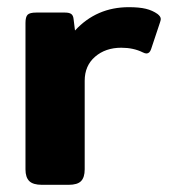

<svg xmlns="http://www.w3.org/2000/svg" viewBox="-20 -515 479 535"><path d="M51 -43V-451Q51 -468 57 -474Q63 -480 81 -480H161Q173 -480 178.5 -476Q184 -472 185 -462L189 -430Q249 -495 339 -495Q368 -495 386.5 -490.5Q405 -486 419 -476Q428 -469 428 -462Q428 -459 426 -453L401 -378Q397 -366 388 -366Q384 -366 378 -369Q352 -382 318 -382Q274 -382 245 -357Q216 -332 216 -290V-43Q216 -21 206 -10.5Q196 0 171 0H97Q72 0 61.5 -10.5Q51 -21 51 -43Z"/></svg>

Font: Mitr Medium
Style: Regular
Weight: 500
Designer: Thanarat Vachiruckul
Foundry: Cadson Demak
Version: Version 1.002